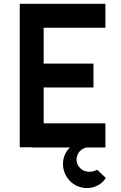

<svg xmlns="http://www.w3.org/2000/svg" viewBox="-20 -770 634 1004"><path d="M533.3 160.4Q518.8 184.4 492.2 199Q465.6 213.5 435.4 213.5Q416.7 213.5 403.1 209.4Q360.4 197.9 334.9 163.5Q309.4 129.2 309.4 87.5Q309.4 36.5 345.8 1H145.8V0H83.3V-750H531.2V-625H208.3V-437.5H468.8V-312.5H208.3V-125H531.2V1H433.3Q413.5 5.2 397.9 19.8Q380.2 40.6 380.2 64.6Q380.2 90.6 399.5 109.4Q418.8 128.1 446.9 128.1Q467.7 128.1 488.5 117.7Z"/></svg>

Font: Vladivostok Bold
Style: Regular
Weight: 700
Width: 4
Designer: Michael Sharanda
Foundry: Michael Sharanda
Version: Version 1.005